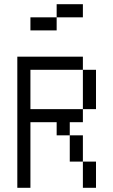

<svg xmlns="http://www.w3.org/2000/svg" viewBox="-20 -895 540 915"><path d="M375 -812.5V-875H250V-812.5H125V-750H250V-812.5ZM62.5 -625Q62.5 -625 62.5 0H125V-312.5H250V-250H312.5Q312.5 -250 312.5 -125H375Q375 -125 375 0H437.5Q437.5 0 437.5 -125H375Q375 -125 375 -250H312.5V-312.5H375V-375H125V-562.5H375V-375H437.5V-562.5H375V-625Z"/></svg>

Font: Unifont
Style: Regular
Weight: 500
Version: Version 13.0.05